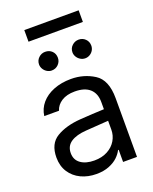

<svg xmlns="http://www.w3.org/2000/svg" viewBox="-163 -974 860 1076"><g transform="rotate(-20 267.5 -436.0)"><path d="M241.2 -306.6Q274.4 -309.1 315.7 -311.3Q356.9 -313.5 384.8 -314.5V-357.4Q384.8 -408.7 354.2 -436.3Q323.7 -463.9 264.6 -463.9Q216.3 -463.9 185.5 -444.1Q154.8 -424.3 145.5 -392.6H57.6Q63 -435.1 90.8 -467.8Q118.7 -500.5 164.8 -518.8Q210.9 -537.1 268.6 -537.1Q344.7 -537.1 406.2 -498.3Q467.8 -459.5 467.8 -349.6V0H384.8V-72.3H380.9Q371.1 -51.8 350.8 -32.5Q330.6 -13.2 298.1 -0.2Q265.6 12.7 222.7 12.7Q171.9 12.7 130.9 -6.8Q89.8 -26.4 65.9 -63.2Q42 -100.1 42 -150.4Q42 -232.9 98.4 -266.6Q154.8 -300.3 241.2 -306.6ZM237.3 -62.5Q282.7 -62.5 316.2 -80.6Q349.6 -98.6 367.2 -128.4Q384.8 -158.2 384.8 -192.4V-245.6L251 -236.3Q191.4 -232.4 158.7 -210.4Q126 -188.5 126 -146.5Q126 -106 156.5 -84.2Q187 -62.5 237.3 -62.5ZM128.9 -673.8Q128.9 -697.3 145.5 -713.4Q162.1 -729.5 184.6 -729.5Q209.5 -729.5 225.3 -713.9Q241.2 -698.2 241.2 -673.8Q241.2 -651.4 225.1 -634.8Q209 -618.2 184.6 -618.2Q170.4 -618.2 157.5 -626Q144.5 -633.8 136.7 -646.7Q128.9 -659.7 128.9 -673.8ZM328.1 -673.8Q328.1 -697.8 345 -713.6Q361.8 -729.5 384.8 -729.5Q408.2 -729.5 424.3 -713.6Q440.4 -697.8 440.4 -673.8Q440.4 -659.2 433.1 -646.5Q425.8 -633.8 412.8 -626Q399.9 -618.2 384.8 -618.2Q370.1 -618.2 356.9 -626Q343.8 -633.8 335.9 -646.7Q328.1 -659.7 328.1 -673.8ZM441.4 -814.5H117.2V-883.8H441.4Z"/></g></svg>

Font: Pretendard GOV
Style: Regular
Weight: 400
Designer: Base glyphs from Inter by Rasmus Andersson; Hangeul glyphs from Noto Sans CJK(Source Han Sans) by Jang Soo-young and Kan
Foundry: Kil Hyung-jin
Version: Version 1.309